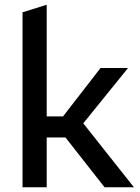

<svg xmlns="http://www.w3.org/2000/svg" viewBox="-20 -790 591 810"><path d="M75 0V-738L177 -770V-299H246L404 -503H520L283 -210H177V0ZM421 0 250 -218 312 -294 545 0Z"/></svg>

Font: REM
Style: Regular
Weight: 400
Designer: Octavio Pardo
Foundry: Ashler Design
Version: Version 1.005;gftools[0.9.28]